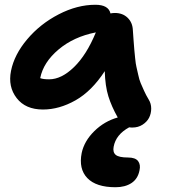

<svg xmlns="http://www.w3.org/2000/svg" viewBox="-20 -516 706 801"><path d="M159.2 -59.1Q86.4 -59.1 49.6 -106.7Q12.7 -154.3 25.9 -220.2Q39.6 -288.6 93.8 -352.5Q147.9 -416.5 225.1 -456.3Q302.2 -496.1 377.9 -496.1Q432.6 -496.1 440.9 -460Q450.7 -461.9 459 -461.9Q491.7 -461.9 512.2 -442.1Q532.7 -422.4 534.2 -391.1Q534.7 -382.8 537.1 -349.9Q539.6 -316.9 540.3 -308.8Q541 -300.8 543.7 -274.2Q546.4 -247.6 549.1 -237.3Q551.8 -227.1 556.4 -205.1Q561 -183.1 566.9 -169.4Q572.8 -155.8 581.1 -137.2Q589.4 -118.7 600.1 -101.1Q610.8 -84 610.8 -63.2Q610.8 -42.5 602.1 -25.1Q593.3 -7.8 574.7 4.2Q556.2 16.1 532.2 16.1Q522.9 16.1 519 15.1Q463.4 45.4 454.1 96.2Q449.7 119.1 462.9 130.1Q476.1 141.1 514.2 141.1Q544.9 141.1 556.2 156.2Q567.4 171.4 562 194.8Q555.2 230 528.6 247.6Q502 265.1 461.9 265.1Q380.9 265.1 344.2 226.8Q307.6 188.5 320.8 122.1Q331.5 72.3 373.5 31Q415.5 -10.3 471.2 -25.9Q445.3 -71.8 432.1 -114.3Q418.9 -156.7 417 -219.2Q362.8 -135.7 294.9 -97.4Q227.1 -59.1 159.2 -59.1ZM147.9 -190.9V-189.9Q160.2 -185.1 185.1 -185.1Q236.3 -185.1 288.8 -236.1Q341.3 -287.1 379.9 -380.9Q287.6 -362.8 224.4 -309.6Q161.1 -256.3 147.9 -190.9Z"/></svg>

Font: Shantell Sans Irregular Bouncy
Style: Italic
Weight: 600
Italic angle: -11.31°
Designer: Stephen Nixon, Anya Danilova, Shantell Martin
Foundry: Arrow Type
Version: Version 1.006;[9816181b4]